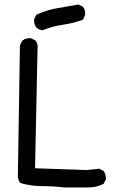

<svg xmlns="http://www.w3.org/2000/svg" viewBox="-20 -829 540 849"><path d="M265 0Q215 -6 165 -6Q115 -6 70 -20Q60 -32 59 -47L68 -623Q70 -639 80 -650Q96 -662 117 -660L137 -650Q149 -634 146 -613L135 -85L362 -77L419 -83L438 -73Q450 -56 448 -35L438 -16Q407 0 368 0ZM168 -695Q152 -697 141 -707Q129 -723 131 -744L141 -764Q184 -784 232 -792.5Q280 -801 327 -809L347 -799Q359 -783 356 -762L347 -742Q304 -726 257.5 -719.5Q211 -713 168 -695Z"/></svg>

Font: NaniFont Regular
Style: Regular
Weight: 400
Designer: Nanigashitei
Version: Version 1.036